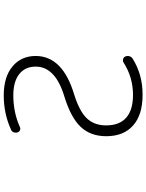

<svg xmlns="http://www.w3.org/2000/svg" viewBox="104 -908 792 1040"><g transform="rotate(-90 500.0 -388.0)"><path d="M502.9 -711.9Q412.1 -711.9 333 -676.8Q324.2 -671.9 314.9 -675.8Q305.7 -679.7 302.7 -689.5Q299.8 -700.2 303.7 -710.4Q307.6 -720.7 318.4 -724.6Q404.3 -763.7 502.9 -763.7Q603.5 -763.7 660.2 -716.3Q716.8 -668.9 716.8 -590.8Q716.8 -444.3 506.8 -381.8Q417 -353.5 378.9 -313.5Q340.8 -273.4 340.8 -209Q340.8 -136.7 382.8 -100.1Q424.8 -63.5 505.9 -63.5Q600.6 -63.5 680.7 -114.3Q689.5 -120.1 699.7 -117.2Q710 -114.3 713.9 -105.5Q718.8 -93.8 715.3 -82.5Q711.9 -71.3 702.1 -65.4Q616.2 -11.7 508.8 -11.7Q507.8 -11.7 505.9 -11.7Q398.4 -11.7 340.3 -63Q282.2 -114.3 282.2 -209Q282.2 -293.9 333.5 -347.7Q384.8 -401.4 501 -436.5Q659.2 -485.4 659.2 -590.8Q659.2 -647.5 618.7 -679.7Q578.1 -711.9 502.9 -711.9Z"/></g></svg>

Font: Rounded Mgen+ 2m light
Style: Regular
Weight: 200
Designer: [Source Han Sans]
Ryoko NISHIZUKA  (kana & ideographs); Paul D. Hunt (Latin, Greek & Cyrillic); Wenlong ZHANG  (bopomofo
Version: Version 1.059.20150602